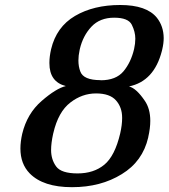

<svg xmlns="http://www.w3.org/2000/svg" viewBox="-20 -737 682 776"><path d="M368.2 -359.4Q312 -359.4 264.6 -322.8Q215.3 -285.2 195.3 -198.2L194.8 -196.3Q186.5 -158.7 186.5 -130.4Q186.5 -92.3 207 -64.2Q227.5 -36.1 293.5 -36.1Q358.9 -36.1 401.6 -71.3Q444.3 -106.4 465.8 -197.8Q473.6 -231.9 473.6 -258.8Q473.6 -260.3 473.6 -261.7Q473.6 -303.2 448.7 -331.3Q423.8 -359.4 368.2 -359.4ZM186.5 -538.1Q208 -628.4 283.2 -672.6Q358.4 -716.8 465.8 -716.8Q572.8 -716.8 614.3 -665Q641.1 -630.9 641.6 -583.5Q641.6 -561.5 635.7 -537.1L634.3 -531.2Q603 -408.7 501.5 -387.7Q531.2 -379.9 564.9 -330.1Q587.4 -297.9 587.4 -248.5Q587.4 -218.8 579.1 -182.6V-181.6Q556.6 -84.5 472.2 -33.2Q387.2 19.5 271.5 19.5H270.5Q154.8 19.5 100.1 -36.1Q62.5 -74.7 62.5 -136.7Q62.5 -164.1 69.8 -196.3Q89.4 -277.8 148.2 -328.9Q207 -379.9 246.1 -389.2Q179.7 -405.8 179.7 -481.4Q179.7 -482.9 179.7 -484.4Q179.7 -508.3 186.5 -538.1ZM441.4 -665.5Q383.8 -665.5 349.6 -629.2Q315.4 -592.8 302.7 -539.1L301.8 -534.7Q296.9 -512.2 296.9 -492.7Q296.9 -467.8 304.7 -447.8Q317.4 -413.1 386.2 -413.1L387.2 -412.6Q448.7 -412.6 479 -448.7Q509.3 -484.9 522 -539.1Q526.9 -561 526.9 -580.6Q526.9 -608.4 512.7 -637Q498.5 -665.5 441.4 -665.5Z"/></svg>

Font: Caudex
Style: Bold
Weight: 700
Italic angle: -13°
Version: Version 1.04